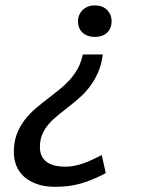

<svg xmlns="http://www.w3.org/2000/svg" viewBox="-20 -518 540 726"><path d="M32.2 0ZM368.7 -312Q363.8 -273.5 350.8 -244.2Q337.9 -214.9 320.3 -191.4Q302.7 -168 281.8 -149.4Q260.8 -130.9 239.8 -114.5Q218.8 -98.2 199.2 -82.3Q179.7 -66.4 164.3 -48.9Q148.9 -31.3 139.9 -10Q130.9 11.2 130.9 38.5Q130.9 59 138.5 73.2Q146 87.4 158.7 95.9Q171.4 104.5 189 108.4Q206.6 112.3 226.1 112.3Q245.6 112.3 263 108.6Q280.3 104.9 296.9 99.1Q313.5 93.2 330.1 85.2Q346.7 77.1 364.8 68.3L379.9 136.7Q354 150.4 330.6 160.1Q307.1 169.9 284.4 176.2Q261.7 182.6 238.5 185.5Q215.4 188.4 189.5 188.4Q149.9 188.4 120.4 178.2Q90.8 167.9 71.3 150.4Q51.8 132.8 42 108.9Q32.3 84.9 32.3 57.6Q32.3 19.5 43.2 -9.8Q54.2 -39.1 72.5 -63.3Q90.8 -87.4 114.5 -107.7Q138.2 -128 164.1 -147.5Q185.1 -163.6 205.3 -180Q225.6 -196.3 242.9 -215.3Q260.3 -234.4 273.5 -257.8Q286.6 -281.3 293 -312ZM401.9 -438Q401.9 -410.2 384.8 -394.3Q367.7 -378.4 338.4 -378.4Q310.1 -378.4 292.5 -394.3Q274.9 -410.2 274.9 -438Q274.9 -450.7 279.6 -461.4Q284.2 -472.2 292.5 -480.2Q300.8 -488.3 312.5 -492.9Q324.2 -497.6 338.4 -497.6Q367.7 -497.6 384.8 -480.5Q401.9 -463.4 401.9 -438Z"/></svg>

Font: PT Astra Sans
Style: Italic
Weight: 400
Italic angle: -16°
Designer: A.Korolkova, I. Chaeva
Foundry: ParaType Ltd
Version: Version 1.001; ttfautohint (v1.6)